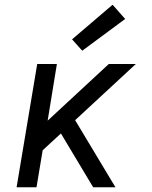

<svg xmlns="http://www.w3.org/2000/svg" viewBox="-20 -790 640 810"><path d="M50 0 137 -520H220L181 -281L439 -520H553L297 -283L467 0H373L237 -227L160 -156L134 0ZM327 -576 284 -624 455 -770 508 -710Z"/></svg>

Font: Iosevka SS04 Extended
Style: Italic
Weight: 400
Width: 7
Italic angle: -9°
Monospace: yes
Designer: Belleve Invis
Foundry: Belleve Invis
Version: Version 19.0.0; ttfautohint (v1.8.4)